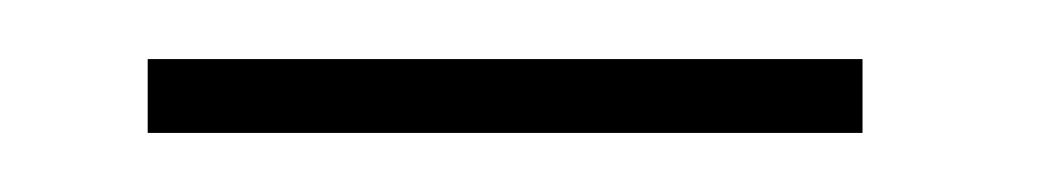

<svg xmlns="http://www.w3.org/2000/svg" viewBox="-20 -604 352 65"><path d="M30 -559V-584H272V-559Z"/></svg>

Font: Noto Sans Hebrew Thin
Style: Regular
Weight: 250
Designer: Monotype Design Team
Foundry: Monotype Imaging Inc.
Version: Version 2.003